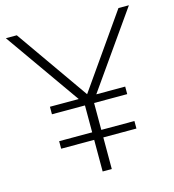

<svg xmlns="http://www.w3.org/2000/svg" viewBox="-110 -832 839 924"><g transform="rotate(-15 310.0 -370.0)"><path d="M123 -157.5V-195H287.5V-329H123V-366.5H266.5L3.5 -740H58L311.5 -378.5L564.5 -740H616.5L354 -366.5H498V-329H333V-195H498V-157.5H333V0H287.5V-157.5Z"/></g></svg>

Font: Encode Sans SmExp XLt
Style: Regular
Weight: 200
Width: 6
Designer: Multiple Designers
Foundry: Impallari Type
Version: Version 3.002; ttfautohint (v1.8.3) -l 8 -r 50 -G 200 -x 14 